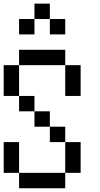

<svg xmlns="http://www.w3.org/2000/svg" viewBox="-20 -1103 540 1040"><path d="M0 -166.7V-333.3H83.3V-166.7ZM0 -583.3V-750H83.3V-583.3ZM166.7 -416.7V-500H250V-416.7ZM166.7 -583.3V-500H83.3V-583.3ZM166.7 -1000V-916.7H83.3V-1000ZM166.7 -1083.3H250V-1000H166.7ZM333.3 -166.7V-83.3H83.3V-166.7ZM333.3 -416.7V-333.3H250V-416.7ZM333.3 -333.3H416.7V-166.7H333.3ZM333.3 -583.3V-750H416.7V-583.3ZM333.3 -833.3V-750H83.3V-833.3ZM333.3 -1000V-916.7H250V-1000Z"/></svg>

Font: GalmuriMono11 Regular
Style: Regular
Weight: 400
Designer: Lee Minseo (quiple)
Version: Version 2.399;hotconv 1.1.1;makeotfexe 2.6.0 DEVELOPMENT